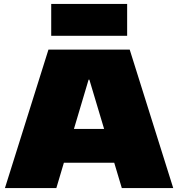

<svg xmlns="http://www.w3.org/2000/svg" viewBox="-20 -951 901 971"><path d="M225 -700H636L856 0H596L432 -548H428L265 0H5ZM254 -299H607V-128H254ZM623 -931V-770H239V-931Z"/></svg>

Font: Pathway Extreme 28pt Black
Style: Regular
Weight: 900
Designer: Eduardo Rodriguez Tunni
Foundry: Eduardo Rodriguez Tunni
Version: Version 1.001;gftools[0.9.26]